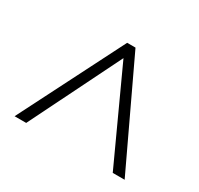

<svg xmlns="http://www.w3.org/2000/svg" viewBox="-87 -818 580 559"><g transform="rotate(30 202.5 -538.5)"><path d="M18 -364H57L208 -669L348 -364H388L223 -713H195Z"/></g></svg>

Font: Noto Sans Bengali ExtraCondensed ExtraLight
Style: Regular
Weight: 200
Width: 2
Designer: Joana Ranito - Universal Thirst; Jelle Bosma - Monotype Design Team
Foundry: Universal Thirst ehf.
Version: Version 3.000